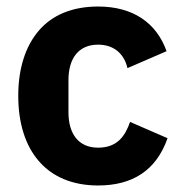

<svg xmlns="http://www.w3.org/2000/svg" viewBox="-20 -557 557 589"><path d="M281 12C202 12 140 -15 99 -63C58 -110 36 -179 36 -263C36 -347 58 -415 99 -463C140 -511 202 -537 281 -537C388 -537 460 -487 491 -400L371 -348C362 -388 333 -420 281 -420C221 -420 190 -378 190 -311V-213C190 -146 221 -104 281 -104C340 -104 364 -140 379 -183L494 -133C459 -33 385 12 281 12Z"/></svg>

Font: Plexus Sans Bold
Style: Regular
Weight: 700
Version: Version 2.001;PS 002.001;hotconv 1.0.70;makeotf.lib2.5.58329